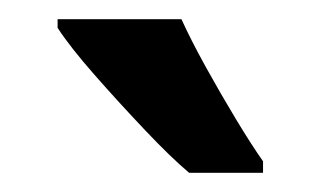

<svg xmlns="http://www.w3.org/2000/svg" viewBox="-20 -786 334 200"><path d="M169 -766Q179 -744 194.5 -716Q210 -688 226 -661.5Q242 -635 254 -618V-606H177Q158 -622 131 -650.5Q104 -679 78.5 -708Q53 -737 40 -757V-766Z"/></svg>

Font: Noto Sans Thai Looped ExtraCondensed SemiBold
Style: Regular
Weight: 600
Width: 2
Designer: Sasikarn Vongin, Ben Mitchell
Foundry: The Fontpad Ltd
Version: Version 1.001; ttfautohint (v1.8.4.7-5d5b)